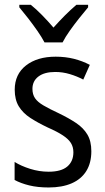

<svg xmlns="http://www.w3.org/2000/svg" viewBox="-20 -786 446 815"><path d="M367.7 -144Q367.7 -94.2 346.2 -59.8Q324.7 -25.4 284.2 -7.8Q243.7 9.8 186.5 9.8Q140.1 9.8 104.2 1Q68.4 -7.8 42 -22V-98.6Q69.3 -81.5 107.9 -69.3Q146.5 -57.1 186.5 -57.1Q239.7 -57.1 265.6 -79.1Q291.5 -101.1 291.5 -139.6Q291.5 -162.1 281 -179Q270.5 -195.8 246.8 -211.4Q223.1 -227.1 182.1 -245.1Q140.1 -265.1 108.6 -285.6Q77.1 -306.2 59.8 -334.5Q42.5 -362.8 42.5 -405.3Q42.5 -470.7 90.3 -508.1Q138.2 -545.4 216.3 -545.4Q257.3 -545.4 293.5 -536.4Q329.6 -527.3 361.3 -510.7L333.5 -448.2Q306.6 -462.4 276.4 -471.4Q246.1 -480.5 214.4 -480.5Q168.5 -480.5 143.1 -461.2Q117.7 -441.9 117.7 -408.7Q117.7 -385.3 128.7 -369.1Q139.6 -353 164.6 -338.4Q189.5 -323.7 230.5 -304.7Q272 -284.7 303 -263.9Q334 -243.2 350.8 -215.1Q367.7 -187 367.7 -144ZM168.9 -606Q157.2 -628.4 138.7 -655Q120.1 -681.6 99.9 -707.8Q79.6 -733.9 62 -754.9V-765.6H110.8Q133.3 -747.6 158.7 -721.7Q184.1 -695.8 207 -668.9Q232.9 -697.8 255.6 -720.5Q278.3 -743.2 304.2 -765.6H354V-754.9Q336.9 -734.9 316.2 -708.7Q295.4 -682.6 276.4 -655.8Q257.3 -628.9 245.6 -606Z"/></svg>

Font: Open Sans SemiCondensed
Style: Regular
Weight: 400
Width: 4
Designer: Monotype Design Team
Foundry: Monotype Imaging Inc.
Version: Version 3.000